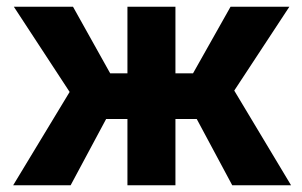

<svg xmlns="http://www.w3.org/2000/svg" viewBox="-20 -548 894 568"><path d="M562 -196 667 0H841L673 -280L836 -528H662L551 -331H499V-528H357V-331H306L196 -528H21L186 -276L19 0H189L294 -196H357V0H499V-196Z"/></svg>

Font: Asimov
Style: Regular
Weight: 500
Designer: Google
Version: Version 2.000980; 2014